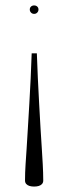

<svg xmlns="http://www.w3.org/2000/svg" viewBox="-20 -447 252 706"><path d="M72 217 72.5 187.5Q72.5 180.5 74 157.8Q75.5 135 77.8 100.8Q80 66.5 82.5 24.2Q85 -18 87.8 -64.8Q90.5 -111.5 92.8 -159Q95 -206.5 96.5 -251H115.5Q117 -206.5 119.2 -159Q121.5 -111.5 124 -65Q126.5 -18.5 129 23.8Q131.5 66 133.8 100.2Q136 134.5 137.2 157.2Q138.5 180 138.5 187.5L139 217Q139 224.5 134.5 229.5Q130 234.5 122.5 236.8Q115 239 105.5 239Q96 239 88.5 236.8Q81 234.5 76.5 229.5Q72 224.5 72 217ZM105.5 -396Q98.5 -396 94 -400.8Q89.5 -405.5 89.5 -412Q89.5 -418.5 94 -422.8Q98.5 -427 105.5 -427Q112.5 -427 117 -422.8Q121.5 -418.5 121.5 -412Q121.5 -405.5 117 -400.8Q112.5 -396 105.5 -396Z"/></svg>

Font: Newsreader 36pt Light
Style: Regular
Weight: 300
Designer: Hugues Gentile
Foundry: Production Type
Version: Version 1.003